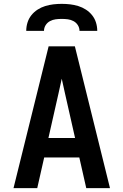

<svg xmlns="http://www.w3.org/2000/svg" viewBox="-20 -975 640 995"><path d="M50 0 232 -735H368L550 0H427L391 -159H209L173 0ZM231 -260H369L317 -490Q313 -509 308.5 -528.5Q304 -548 300 -567Q296 -548 291.5 -528.5Q287 -509 283 -490ZM116 -815Q116 -837 122.5 -858Q129 -879 142.5 -896Q156 -913 174.5 -925Q193 -937 214 -943.5Q235 -950 256.5 -952.5Q278 -955 300 -955Q322 -955 343.5 -952.5Q365 -950 386 -943.5Q407 -937 425.5 -925Q444 -913 457.5 -896Q471 -879 477.5 -858Q484 -837 484 -815H392Q392 -831 383.5 -844.5Q375 -858 361 -865.5Q347 -873 331.5 -875Q316 -877 300 -877Q284 -877 268.5 -875Q253 -873 239 -865.5Q225 -858 216.5 -844.5Q208 -831 208 -815Z"/></svg>

Font: Iosevka Fixed Extended
Style: Bold
Weight: 700
Width: 7
Monospace: yes
Designer: Belleve Invis
Foundry: Belleve Invis
Version: Version 24.1.1; ttfautohint (v1.8.4)